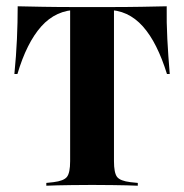

<svg xmlns="http://www.w3.org/2000/svg" viewBox="-20 -591 586 611"><path d="M262.9 -2.4Q233.9 -2.4 208.5 -2Q183.1 -1.6 162.5 -1.2Q141.9 -0.8 127.4 0V-8.9L150 -11.3Q183.1 -15.3 193.1 -28.2Q203.2 -41.1 203.2 -78.2V-201.6H342.7V-78.2Q342.7 -41.1 352.4 -28.2Q362.1 -15.3 395.2 -11.3L418.5 -8.9V0Q404 -0.8 383.5 -1.2Q362.9 -1.6 337.5 -2Q312.1 -2.4 283.9 -2.4H272.6ZM227.4 -559.7Q192.7 -559.7 163.7 -546.4Q134.7 -533.1 111.3 -506.9Q87.9 -480.6 69 -442.7Q50 -404.8 35.5 -355.6H25.8Q31.5 -412.9 33.9 -466.5Q36.3 -520.2 36.3 -571Q68.5 -570.2 115.7 -569.4Q162.9 -568.5 233.9 -568.5H312.9Q383.9 -568.5 431 -569.4Q478.2 -570.2 510.5 -571Q509.7 -520.2 512.5 -466.5Q515.3 -412.9 520.2 -355.6H511.3Q496 -404.8 477 -442.7Q458.1 -480.6 434.7 -506.9Q411.3 -533.1 382.7 -546.4Q354 -559.7 318.5 -559.7ZM203.2 -201.6V-562.9H342.7V-201.6Z"/></svg>

Font: Playfair 144pt SemiCondensed ExtraBold
Style: Regular
Weight: 800
Width: 4
Designer: Claus Eggers Sørensen
Foundry: Claus Eggers Sørensen
Version: Version 2.203